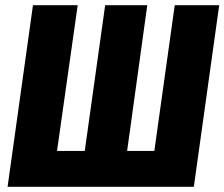

<svg xmlns="http://www.w3.org/2000/svg" viewBox="-20 -714 858 734"><path d="M721 0H9L106 -694H277L198 -137H304L382 -694H543L466 -137H570L648 -694H818Z"/></svg>

Font: Fira Sans Condensed ExtraBold
Style: Italic
Weight: 800
Width: 3
Italic angle: -8°
Designer: bBox Type GmbH & Carrois Corporate GbR & Edenspiekermann AG
Foundry: bBox Type GmbH & Carrois Corporate GbR & Edenspiekermann AG
Version: Version 4.301